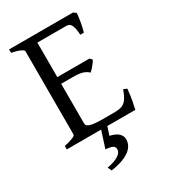

<svg xmlns="http://www.w3.org/2000/svg" viewBox="-202 -711 900 1023"><g transform="rotate(-30 248.0 -199.0)"><path d="M325.7 111.8Q325.7 129.9 317.1 146.5Q308.6 163.1 290.5 176.8Q272.5 190.4 243.9 200.7Q215.3 210.9 175.3 216.8L164.6 192.9Q189.9 188.5 207.8 181.9Q225.6 175.3 236.8 167.5Q248 159.7 253.2 151.1Q258.3 142.6 258.3 134.8Q258.3 118.2 245.6 111.6Q232.9 105 202.6 102.1Q205.1 95.2 210.4 79.1Q214.8 65.4 222.7 40.5Q228 23.9 235.8 0H24.4V-21Q57.6 -27.8 76.4 -35.9Q95.2 -43.9 95.2 -50.8V-564Q95.2 -569.8 77.4 -578.6Q59.6 -587.4 24.4 -594.2V-615.2H418L434.1 -603Q433.1 -590.3 431.2 -575.2Q429.2 -560.1 426.3 -544.9Q423.3 -529.8 420.2 -516.1Q417 -502.4 414.1 -493.2H392.1Q391.1 -515.6 387.9 -530.8Q384.8 -545.9 379.9 -554.9Q375 -564 367.9 -567.6Q360.8 -571.3 352.1 -571.3H173.3V-358.9H371.1L383.8 -345.2Q379.9 -338.4 374.3 -330.6Q368.7 -322.8 362.5 -315.2Q356.4 -307.6 350.3 -301.3Q344.2 -294.9 338.9 -291Q331.5 -298.3 323 -303.2Q314.5 -308.1 303.5 -311.5Q292.5 -314.9 277.6 -316.4Q262.7 -317.9 242.2 -317.9H173.3V-75.2Q173.3 -67.9 176.8 -62.3Q180.2 -56.6 190.9 -52.5Q201.7 -48.3 221.2 -46.1Q240.7 -43.9 272.9 -43.9H335.9Q358.4 -43.9 374.3 -46.4Q390.1 -48.8 402.3 -57.4Q414.6 -65.9 424.6 -82.5Q434.6 -99.1 444.8 -127.9L465.8 -119.1Q461.9 -77.1 455.8 -45.7Q449.7 -14.2 445.8 0H273.9L257.3 50.8Q270 53.7 282.5 58.3Q294.9 63 304.4 70.3Q314 77.6 319.8 87.9Q325.7 98.1 325.7 111.8Z"/></g></svg>

Font: Gentium Plus Afr
Style: Regular
Weight: 400
Designer: J. Victor Gaultney, Annie Olsen, Iska Routamaa, Becca Hirsbrunner
Foundry: SIL International
Version: Version 5.000